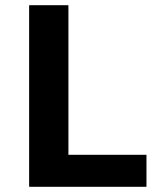

<svg xmlns="http://www.w3.org/2000/svg" viewBox="-20 -718 640 738"><path d="M92 0V-698H243V-123H543V0Z"/></svg>

Font: iA Writer Duo V
Style: Regular
Weight: 400
Designer: Mike Abbink, Paul van der Laan, Pieter van Rosmalen, Oliver Reichenstein
Foundry: Information Architects Inc.
Version: Version 2.000